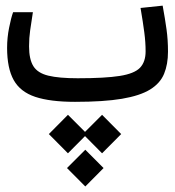

<svg xmlns="http://www.w3.org/2000/svg" viewBox="-20 -362 626 687"><path d="M248.5 2.4Q159.7 2.4 106.2 -15.4Q52.7 -33.2 29.1 -75.4Q5.4 -117.7 5.4 -190.9Q5.4 -227.1 12.5 -262.5Q19.5 -297.9 26.9 -318.4H97.7Q91.8 -280.3 87.9 -253.4Q84 -226.6 84 -196.3Q84 -149.9 99.4 -125.2Q114.7 -100.6 152.8 -91.3Q190.9 -82 258.3 -82Q356 -82 408.4 -90.3Q460.9 -98.6 481 -119.6Q501 -140.6 501 -178.2Q501 -210.9 496.3 -246.3Q491.7 -281.7 482.9 -333.5L562 -341.8Q570.8 -293.9 575.9 -256.6Q581.1 -219.2 581.1 -177.2Q581.1 -131.8 567.1 -97.9Q553.2 -64 517.1 -41.7Q481 -19.5 416 -8.5Q351.1 2.4 248.5 2.4ZM345.2 48.8 413.6 117.7 345.2 186.5 284.2 125 223.1 186.5 154.8 117.7 223.1 48.8 284.2 109.9ZM285.2 173.8 350.6 239.3 285.2 305.2 219.7 239.3Z"/></svg>

Font: Cascadia Code PL SemiLight
Style: Regular
Weight: 350
Monospace: yes
Designer: Aaron Bell
Foundry: Saja Typeworks
Version: Version 2404.023; ttfautohint (v1.8.4)